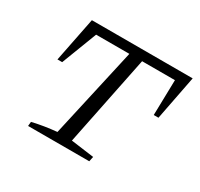

<svg xmlns="http://www.w3.org/2000/svg" viewBox="-117 -666 843 810"><g transform="rotate(30 304.5 -260.5)"><path d="M606 -521 564 -305H541L545 -477H385L296 -39L408 -24L403 0H105L107 -21Q137 -28 165.5 -32.5Q194 -37 225 -40L323 -477H161L95 -305H72L115 -521Z"/></g></svg>

Font: Piazzolla SC Light
Style: Italic
Weight: 300
Italic angle: -11.3°
Designer: Juan Pablo del Peral
Foundry: Huerta Tipografica
Version: Version 1.330